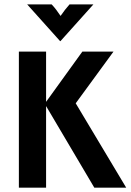

<svg xmlns="http://www.w3.org/2000/svg" viewBox="-20 -862 600 882"><path d="M413.2 0 185.4 -385.4 358.3 -625H501.4L327.8 -387.5L559.7 0ZM66.7 0V-625H191.7V0ZM256.2 -672.9 104.9 -841.7H217.4Q229.2 -829.2 238.5 -816.7Q247.9 -804.2 258.3 -788.9Q268.8 -804.2 278.5 -816.7Q288.2 -829.2 299.3 -841.7H409L257.6 -672.9Z"/></svg>

Font: Afacad Flux
Style: Bold
Weight: 700
Designer: Kristian Moeller
Foundry: Dicotype
Version: Version 1.100